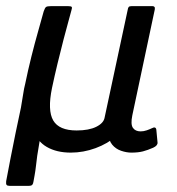

<svg xmlns="http://www.w3.org/2000/svg" viewBox="-25 -492 575 624"><path d="M6 112Q-1 112 -3.5 109Q-6 106 -5 97Q1 65 9 23.5Q17 -18 26 -61.5Q35 -105 43 -142Q47 -164 50 -184.5Q53 -205 57 -220Q66 -264 77 -308Q88 -352 99 -390.5Q110 -429 117 -455Q121 -467 125 -469.5Q129 -472 140 -472H197Q206 -472 208 -469.5Q210 -467 207 -458Q205 -450 198 -425Q191 -400 181.5 -363.5Q172 -327 162 -285.5Q152 -244 144 -206Q129 -133 148 -100.5Q167 -68 224 -68Q264 -68 288 -80Q312 -92 315 -110L390 -460Q391 -467 393.5 -469.5Q396 -472 402 -472H471Q475 -472 477 -469.5Q479 -467 478 -461L405 -117Q399 -88 407 -76.5Q415 -65 432 -65Q442 -65 452 -68.5Q462 -72 468 -75Q481 -82 483 -71L487 -29Q488 -19 473 -12Q455 -4 439.5 0Q424 4 402 4Q386 4 368.5 -2Q351 -8 339.5 -22Q328 -36 328 -58L355 -51Q325 -25 285.5 -10.5Q246 4 205 4Q159 4 127 -14.5Q95 -33 86 -68L110 -75Q107 -54 103.5 -31.5Q100 -9 96 14Q94 29 92 46.5Q90 64 87.5 77.5Q85 91 84 97Q83 105 80 108.5Q77 112 68 112Z"/></svg>

Font: Glory Thin Medium
Style: Italic
Weight: 500
Italic angle: -12°
Version: Version 1.011